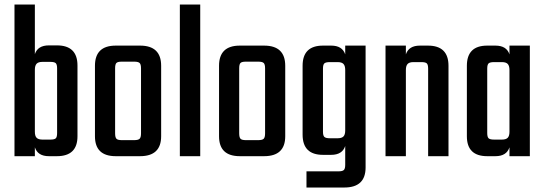

<svg xmlns="http://www.w3.org/2000/svg" viewBox="-20 -689 2401 847"><path d="M231.9 -102.1V-387.2Q231.9 -404.3 226.1 -410.2Q220.2 -416 202.1 -416H167Q149.4 -416 141.6 -408Q133.8 -399.9 133.8 -380.9V-107.9Q133.8 -88.9 141.6 -81.1Q149.4 -73.2 167 -73.2H202.1Q220.2 -73.2 226.1 -78.9Q231.9 -84.5 231.9 -102.1ZM195.8 -488.8H231Q321.8 -488.8 321.8 -399.9V-87.9Q321.8 0 231 0H195.8Q146.5 0 133.8 -39.1V0H43.9V-668.9H133.8V-450.2Q146.5 -488.8 195.8 -488.8Z M602.1 -101.1V-387.2Q602.1 -405.3 595.9 -411.1Q589.8 -417 571.8 -417H517.1Q499 -417 493.4 -411.1Q487.8 -405.3 487.8 -387.2V-101.1Q487.8 -83 493.7 -76.9Q499.5 -70.8 517.1 -70.8H571.8Q589.8 -70.8 595.9 -76.9Q602.1 -83 602.1 -101.1ZM490.7 -487.8H597.7Q690.9 -487.8 690.9 -398.9V-87.9Q690.9 0 597.7 0H490.7Q398.9 0 398.9 -87.9V-398.9Q398.9 -487.8 490.7 -487.8Z M863.3 0H773.4V-668.9H863.3Z M1149.4 -101.1V-387.2Q1149.4 -405.3 1143.3 -411.1Q1137.2 -417 1119.1 -417H1064.5Q1046.4 -417 1040.8 -411.1Q1035.2 -405.3 1035.2 -387.2V-101.1Q1035.2 -83 1041 -76.9Q1046.9 -70.8 1064.5 -70.8H1119.1Q1137.2 -70.8 1143.3 -76.9Q1149.4 -83 1149.4 -101.1ZM1038.1 -487.8H1145Q1238.3 -487.8 1238.3 -398.9V-87.9Q1238.3 0 1145 0H1038.1Q946.3 0 946.3 -87.9V-398.9Q946.3 -487.8 1038.1 -487.8Z M1435.1 -79.1H1469.7Q1487.3 -79.1 1495.1 -86.9Q1502.9 -94.7 1502.9 -113.8V-379.9Q1502.9 -398.9 1495.1 -407Q1487.3 -415 1469.7 -415H1435.1Q1417 -415 1410.9 -409.4Q1404.8 -403.8 1404.8 -386.2V-107.9Q1404.8 -90.8 1410.9 -85Q1417 -79.1 1435.1 -79.1ZM1502.9 -487.8H1592.8V49.8Q1592.8 138.2 1499 138.2H1332V66.9H1472.7Q1490.7 66.9 1496.8 61Q1502.9 55.2 1502.9 38.1V-44.9Q1490.2 -5.9 1440.9 -5.9H1404.8Q1314.9 -5.9 1314.9 -95.2V-398.9Q1314.9 -487.8 1404.8 -487.8H1440.9Q1490.2 -487.8 1502.9 -449.2Z M1832.5 -487.8H1867.7Q1958.5 -487.8 1958.5 -398.9V0H1868.7V-386.2Q1868.7 -403.8 1862.8 -409.4Q1856.9 -415 1838.9 -415H1803.7Q1786.1 -415 1778.3 -407Q1770.5 -398.9 1770.5 -379.9V0H1680.7V-487.8H1770.5V-449.2Q1783.2 -487.8 1832.5 -487.8Z M2159.7 -73.2H2194.3Q2211.9 -73.2 2219.7 -81.1Q2227.5 -88.9 2227.5 -107.9V-379.9Q2227.5 -398.9 2219.7 -407Q2211.9 -415 2194.3 -415H2159.7Q2141.6 -415 2135.5 -409.4Q2129.4 -403.8 2129.4 -386.2V-102.1Q2129.4 -84.5 2135.5 -78.9Q2141.6 -73.2 2159.7 -73.2ZM2227.5 -487.8H2317.4V0H2227.5V-39.1Q2214.8 0 2165.5 0H2129.4Q2039.6 0 2039.6 -87.9V-398.9Q2039.6 -487.8 2129.4 -487.8H2165.5Q2214.8 -487.8 2227.5 -449.2Z"/></svg>

Font: Teko
Style: Regular
Weight: 400
Designer: Manushi Parikh, Jonny Pinhorn
Foundry: Indian Type Foundry
Version: Version 2.000;PS 1.0;hotconv 1.0.79;makeotf.lib2.5.61930